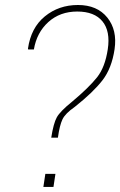

<svg xmlns="http://www.w3.org/2000/svg" viewBox="-20 -741 477 761"><path d="M191.9 0H151.9L159.7 -51.8H199.7ZM114.3 -544.9H91.8L90.8 -547.9Q102.5 -630.9 157.7 -676Q212.9 -721.2 289.1 -721.2Q365.2 -721.2 405.3 -671.4Q445.3 -621.6 434.1 -545.9Q422.9 -470.2 386 -422.6Q349.1 -375 276.4 -317.4Q238.8 -291.5 227.5 -267.8Q216.3 -244.1 209.5 -195.3H183.1Q191.9 -252 205.1 -275.9Q218.3 -299.8 265.6 -337.9Q333 -394.5 364.7 -434.6Q396.5 -474.6 407.2 -545.9Q418 -617.2 386.2 -656.2Q354.5 -695.3 286.1 -695.3Q217.8 -695.3 171.6 -653.6Q125.5 -611.8 114.3 -544.9Z"/></svg>

Font: Roboto-ThinItalic
Style: Italic
Weight: 250
Italic angle: -12°
Designer: Google
Version: Version 1.100141; 2013; ttfautohint (v0.94.14-c901) -l 8 -r 